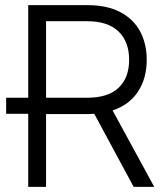

<svg xmlns="http://www.w3.org/2000/svg" viewBox="-20 -727 646 747"><path d="M89.8 -284.2H3.9V-346.7H89.8V-707H321.3Q395.5 -707 447.3 -680.2Q499 -653.3 524.9 -605.2Q550.8 -557.1 550.8 -494.1Q550.8 -421.9 516.8 -370.4Q482.9 -318.8 418 -297.4L580.1 0H500L346.7 -284.2L322.3 -283.2H159.2V0H89.8ZM319.3 -346.7Q400.4 -346.7 441.4 -385.5Q482.4 -424.3 482.4 -494.1Q482.4 -564.5 441.2 -604.5Q399.9 -644.5 318.4 -644.5H159.2V-346.7Z"/></svg>

Font: Pretendard JP Light
Style: Regular
Weight: 300
Designer: Base glyphs from Inter by Rasmus Andersson; Hangeul glyphs from Noto Sans CJK(Source Han Sans) by Jang Soo-young and Kan
Foundry: Kil Hyung-jin
Version: Version 1.309